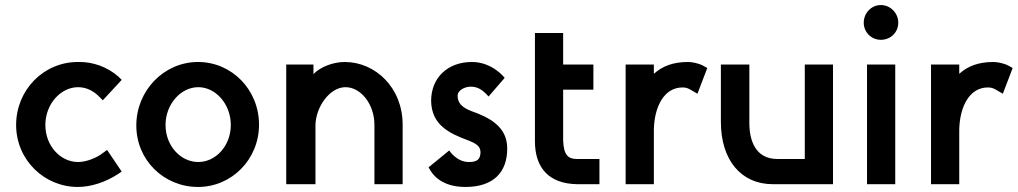

<svg xmlns="http://www.w3.org/2000/svg" viewBox="-20 -731 4041 762"><path d="M297 -485H289C153 -485 44 -374 44 -235C44 -97 155 11 289 11C341 11 399 -8 448 -40L463 -50L405 -136L390 -125C364 -104 322 -88 290 -88C220 -88 160 -152 160 -235C160 -317 220 -385 290 -385C325 -385 354 -368 375 -346L388 -333L463 -414L451 -426C405 -467 347 -485 297 -485Z M767 -385C836 -385 896 -318 896 -235C896 -152 836 -88 767 -88C697 -88 637 -152 637 -235C637 -317 697 -385 767 -385ZM1008 -236C1008 -375 900 -485 766 -485C631 -485 521 -372 521 -233C521 -95 631 11 766 11C900 11 1008 -99 1008 -236Z M1116 0H1232V-234C1233 -307 1289 -385 1351 -385C1412 -385 1466 -318 1466 -235V0H1578V-236C1578 -383 1470 -485 1348 -485C1303 -485 1252 -466 1224 -437V-475H1116Z M1983 -422C1983 -422 1935 -485 1853 -485C1757 -485 1691 -423 1691 -330C1693 -235 1763 -202 1835 -175C1872 -161 1887 -150 1887 -126C1886 -99 1874 -88 1841 -88C1791 -88 1763 -134 1763 -134L1681 -67C1697 -34 1736 11 1827 11C1938 11 1993 -47 1993 -141V-143C1993 -230 1919 -266 1851 -290C1812 -305 1797 -323 1796 -350C1796 -374 1826 -387 1848 -387C1876 -387 1895 -375 1919 -348Z M2103 -600V-171C2103 -65 2158 -2 2270 0H2359V-100H2270C2236 -100 2217 -114 2215 -174V-375H2335V-475H2215V-600Z M2787 -461 2773 -469C2752 -481 2724 -485 2711 -485C2652 -485 2609 -469 2575 -438V-475H2463V0H2575V-217C2577 -307 2615 -384 2689 -384C2706 -384 2714 -379 2729 -370L2748 -359Z M2841 -475V-247C2841 -96 2921 0 3047 0H3286V-475H3174V-100H3065C2977 -100 2954 -176 2954 -242V-475Z M3545 -641C3545 -679 3514 -711 3476 -711C3438 -711 3408 -679 3408 -641C3408 -603 3438 -573 3476 -573C3514 -573 3545 -602 3545 -641ZM3421 -475V0H3533V-475Z M3999 -461 3985 -469C3964 -481 3936 -485 3923 -485C3864 -485 3821 -469 3787 -438V-475H3675V0H3787V-217C3789 -307 3827 -384 3901 -384C3918 -384 3926 -379 3941 -370L3960 -359Z"/></svg>

Font: Mint Spirit
Style: Bold
Weight: 700
Designer: HARENDAL Hirwen
Foundry: Arkandis Digital Foundry.
Version: Version 1.004;FFEdit